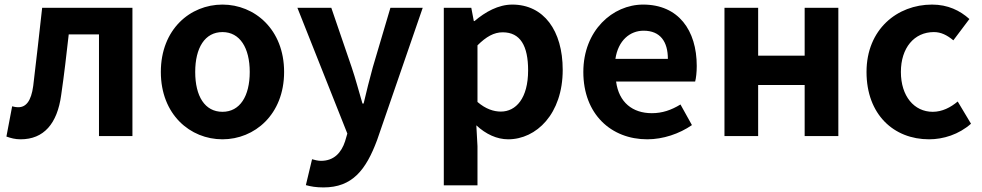

<svg xmlns="http://www.w3.org/2000/svg" viewBox="-20 -594 4285 838"><path d="M70 14C171 14 230 -54 247 -179C260 -267 270 -356 280 -444H412V0H558V-560H164C151 -446 139 -332 125 -219C116 -152 93 -126 60 -126C49 -126 41 -128 33 -130L8 2C28 9 46 14 70 14Z M951 14C1091 14 1220 -94 1220 -280C1220 -466 1091 -574 951 -574C810 -574 682 -466 682 -280C682 -94 810 14 951 14ZM951 -106C874 -106 832 -174 832 -280C832 -385 874 -454 951 -454C1027 -454 1070 -385 1070 -280C1070 -174 1027 -106 951 -106Z M1392 224C1517 224 1577 149 1626 17L1825 -560H1684L1607 -300C1593 -248 1579 -194 1567 -142H1562C1546 -196 1532 -250 1515 -300L1426 -560H1278L1496 -11L1486 23C1470 72 1438 108 1381 108C1368 108 1352 104 1342 101L1315 214C1337 220 1359 224 1392 224Z M1917 215H2064V44L2059 -47C2101 -8 2149 14 2198 14C2321 14 2436 -97 2436 -289C2436 -461 2353 -574 2216 -574C2155 -574 2098 -542 2051 -502H2048L2037 -560H1917ZM2166 -107C2135 -107 2100 -118 2064 -149V-396C2102 -434 2136 -453 2174 -453C2251 -453 2285 -394 2285 -287C2285 -165 2232 -107 2166 -107Z M2805 14C2874 14 2945 -10 3000 -48L2950 -138C2909 -113 2870 -100 2825 -100C2741 -100 2681 -147 2669 -238H3014C3018 -252 3021 -279 3021 -306C3021 -462 2941 -574 2787 -574C2654 -574 2526 -461 2526 -280C2526 -95 2648 14 2805 14ZM2666 -337C2678 -418 2730 -460 2789 -460C2862 -460 2895 -412 2895 -337Z M3142 0H3289V-223H3492V0H3639V-560H3492V-351H3289V-560H3142Z M4035 14C4097 14 4165 -7 4218 -54L4160 -151C4129 -125 4092 -106 4051 -106C3970 -106 3912 -174 3912 -280C3912 -385 3970 -454 4056 -454C4087 -454 4113 -441 4141 -418L4211 -511C4170 -548 4117 -574 4048 -574C3896 -574 3762 -466 3762 -280C3762 -94 3881 14 4035 14Z"/></svg>

Font: Noto Sans Mono CJK HK
Style: Bold
Weight: 700
Designer: Ryoko NISHIZUKA 西塚涼子 (kana, bopomofo & ideographs); Paul D. Hunt (Latin, Greek & Cyrillic); Sandoll Communications 산돌커뮤니
Foundry: Adobe
Version: Version 2.004;hotconv 1.0.118;makeotfexe 2.5.65603